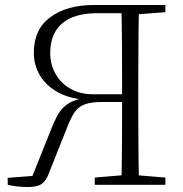

<svg xmlns="http://www.w3.org/2000/svg" viewBox="-20 -743 737 772"><path d="M11 0V-28L130 -37L105 -22L184 -219Q196 -250 207.5 -272.5Q219 -295 234.5 -310.5Q250 -326 271.5 -335.5Q293 -345 324 -350L323 -342Q257 -347 211 -373Q165 -399 140.5 -440Q116 -481 116 -531Q116 -625 182.5 -674Q249 -723 358 -723H504V-690H372Q278 -690 230 -649Q182 -608 182 -530Q182 -483 203.5 -445.5Q225 -408 263.5 -386Q302 -364 354 -364H503V-333H392Q347 -333 321 -323.5Q295 -314 279.5 -291Q264 -268 248 -226L176 -45Q166 -17 148.5 -4Q131 9 92 9Q68 9 48 6.5Q28 4 11 0ZM468 0Q470 -83 470.5 -167.5Q471 -252 471 -343V-357Q471 -467 470.5 -554Q470 -641 468 -723H539Q537 -641 536.5 -557.5Q536 -474 536 -390V-333Q536 -249 536.5 -166Q537 -83 539 0ZM361 0V-29L491 -40H513L645 -29V0ZM503 -684V-723H645V-694L513 -684Z"/></svg>

Font: Noto Serif HK ExtraLight
Style: Regular
Weight: 200
Designer: Ryoko NISHIZUKA 西塚涼子 (kana & ideographs); Frank Grießhammer (Latin, Greek & Cyrillic); Wenlong ZHANG 张文龙 (bopomofo); San
Foundry: Adobe
Version: Version 2.002-H1;hotconv 1.1.0;makeotfexe 2.6.0